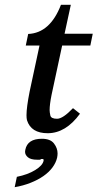

<svg xmlns="http://www.w3.org/2000/svg" viewBox="-20 -553 405 797"><path d="M238 -364 194 -159Q186 -119 186 -96Q186 -87 189 -73.5Q192 -60 217 -60Q241 -60 283 -104L312 -81Q253 0 178 0Q109 0 92 -54Q90 -62 90 -75Q90 -107 103 -173L144 -364H87L97 -412Q188 -416 233 -533H274L248 -413H365L355 -364ZM50 181Q95 172 126 153Q157 134 161 114Q161 113 161 111Q161 107 158 107H151Q148 110 145 110H134Q108 110 96 100Q84 90 84 77Q84 73 85 69Q94 23 154 23Q189 23 204 42.5Q219 62 219 84Q219 92 217 102Q212 123 197.5 142.5Q183 162 160 178Q137 194 106.5 206Q76 218 41 224Z"/></svg>

Font: New Athena Unicode
Style: Bold Italic
Weight: 700
Designer: J. Rusten 1997; rev. by R. Hancock 2001, 2002, rev. by D. Mastronarde 2002-2021
Foundry: Society for Classical Studies (formerly American Philological Association)
Version: Version 5.008